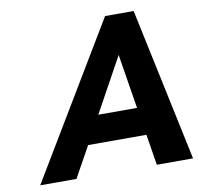

<svg xmlns="http://www.w3.org/2000/svg" viewBox="-77 -760 868 840"><g transform="rotate(-10 357.0 -340.0)"><path d="M443 -680H570L714 0H553L531 -137H272L196 0H35ZM511 -260 472 -502 339 -260Z"/></g></svg>

Font: Teachers[wght] Italic
Style: Regular
Weight: 400
Designer: Alfredo Marco Pradil & Chank Diesel
Version: Version 1.000;Glyphs 3.1.2 (3151)